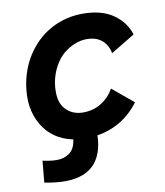

<svg xmlns="http://www.w3.org/2000/svg" viewBox="-85 -636 778 903"><g transform="rotate(-10 304.5 -185.0)"><path d="M293 -107.9Q341.8 -107.9 380.4 -132.1Q418.9 -156.2 440.9 -195.8L541 -112.8Q465.3 -10.7 339.8 9.8Q339.8 33.2 335.9 53.2Q310.5 195.8 152.8 195.8Q108.9 195.8 55.2 185.1L64.9 82Q102.1 90.8 131.8 90.8Q168 90.8 192.6 72.5Q217.3 54.2 224.1 15.1Q224.1 14.2 224.6 12Q225.1 9.8 225.1 8.8Q127 -11.2 79.6 -92Q32.2 -172.9 51.8 -286.1Q66.9 -370.6 113.5 -434.8Q160.2 -499 226.8 -532.5Q293.5 -565.9 371.1 -565.9Q460.4 -565.9 515.9 -527.3Q571.3 -488.8 589.8 -428.2L475.1 -358.9Q468.3 -397.9 440.9 -421.4Q413.6 -444.8 368.2 -444.8Q340.3 -444.8 312.3 -433.8Q284.2 -422.9 258.5 -402.1Q232.9 -381.3 213.4 -346.4Q193.8 -311.5 186 -268.1Q179.7 -224.6 185.3 -194.1Q190.9 -163.6 208 -144.5Q225.1 -125.5 246.3 -116.7Q267.6 -107.9 293 -107.9Z"/></g></svg>

Font: Stilu SemiBold
Style: Italic
Weight: 600
Italic angle: -10°
Designer: Genilson Lima Santos
Foundry: Genilson Lima Santos
Version: Version 1.200;PS 001.200;hotconv 1.0.88;makeotf.lib2.5.64775